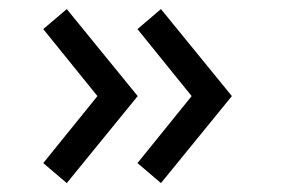

<svg xmlns="http://www.w3.org/2000/svg" viewBox="-20 -475 645 431"><path d="M288.6 -108.9 410.2 -259.3 288.6 -409.7 341.3 -454.6 500.5 -259.3 341.3 -64ZM77.1 -108.9 198.7 -259.3 77.1 -409.7 129.9 -454.6 289.1 -259.3 129.9 -64Z"/></svg>

Font: Voltaire
Style: Regular
Weight: 400
Designer: Yvonne Schttler
Foundry: Yvonne Schttler
Version: Version 1.003